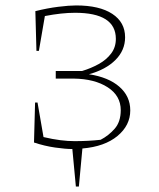

<svg xmlns="http://www.w3.org/2000/svg" viewBox="-20 -542 584 706"><path d="M105 -18 109 -165H118L140 -38Q174 -30 202 -26.5Q230 -23 254 -23Q305 -23 350 -28Q379 -43 401.5 -68.5Q424 -94 424 -137Q424 -190 376 -221Q328 -252 251 -253H185V-281H282Q315 -291 343 -306.5Q371 -322 388.5 -345Q406 -368 406 -399Q406 -495 256 -495Q207 -495 145 -483L123 -355H114L110 -501Q154 -512 194 -517Q234 -522 260 -522Q346 -522 393 -491Q440 -460 440 -405Q440 -357 404.5 -321.5Q369 -286 307 -269Q379 -258 419 -223Q459 -188 459 -136Q459 -81 412 -42Q365 -3 283 4L270 144H259L246 6Q221 6 182.5 0.5Q144 -5 105 -18Z"/></svg>

Font: Piazzolla SC Thin
Style: Regular
Weight: 100
Designer: Juan Pablo del Peral
Foundry: Huerta Tipografica
Version: Version 1.330